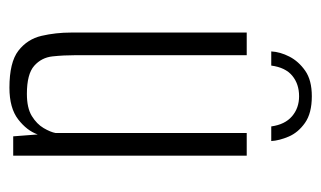

<svg xmlns="http://www.w3.org/2000/svg" viewBox="-157 -516 681 407"><g transform="rotate(90 183.5 -312.5)"><path d="M184 -633Q220 -633 240.5 -618.5Q261 -604 269.5 -584Q278 -564 279 -547H248Q244 -576 226.5 -591Q209 -606 184 -606Q158 -606 140.5 -591.5Q123 -577 119 -547H89Q90 -566 100 -585.5Q110 -605 130 -619Q150 -633 184 -633ZM166 8Q112 8 87.5 -11Q63 -30 56 -60Q49 -90 49 -123V-495H97V-132Q97 -107 99.5 -83.5Q102 -60 119.5 -44.5Q137 -29 179 -29Q209 -29 226 -39.5Q243 -50 251.5 -64.5Q260 -79 262 -90V-495H310V0H269L265 -52Q257 -29 233 -10.5Q209 8 166 8Z"/></g></svg>

Font: Alumni Sans Thin Light
Style: Regular
Weight: 300
Version: Version 1.018